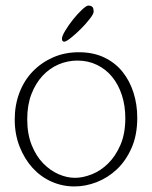

<svg xmlns="http://www.w3.org/2000/svg" viewBox="-20 -660 548 691"><path d="M474 -236Q474 -174 453.5 -127.5Q433 -81 400.5 -50.5Q368 -20 328 -4.5Q288 11 248 11Q204 11 165 -6.5Q126 -24 97 -56Q68 -88 50.5 -132.5Q33 -177 33 -230Q33 -282 50 -326.5Q67 -371 98 -403Q129 -435 171 -453.5Q213 -472 264 -472Q316 -472 355.5 -453Q395 -434 421 -401.5Q447 -369 460.5 -326.5Q474 -284 474 -236ZM259 -442Q223 -442 190.5 -428Q158 -414 133 -387Q108 -360 93 -321Q78 -282 78 -231Q78 -178 94 -138Q110 -98 135.5 -72Q161 -46 191 -33Q221 -20 250 -20Q278 -20 310 -32.5Q342 -45 369 -71.5Q396 -98 413.5 -138.5Q431 -179 431 -235Q431 -280 418.5 -318Q406 -356 383.5 -383.5Q361 -411 329 -426.5Q297 -442 259 -442ZM317 -618Q317 -610 303 -592Q289 -574 271 -556Q253 -538 235.5 -524Q218 -510 211 -510Q203 -510 203 -521Q203 -530 215 -550Q227 -570 243 -590Q259 -610 275 -625Q291 -640 298 -640Q306 -640 311.5 -636Q317 -632 317 -618Z"/></svg>

Font: Life Savers
Style: Regular
Weight: 400
Version: Version 2.001; ttfautohint (v0.93) -l 8 -r 50 -G 200 -x 14 -